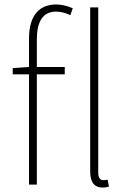

<svg xmlns="http://www.w3.org/2000/svg" viewBox="-20 -827 573 860"><path d="M439 13C453 13 459 11 468 9L462 -22C451 -20 446 -20 442 -20C429 -20 420 -31 420 -53V-794H384V-59C384 -8 405 13 439 13ZM37 -494H110V0H145V-494H270V-527H145V-650C145 -729 171 -775 231 -775C251 -775 273 -770 295 -759L306 -790C281 -801 255 -807 232 -807C156 -807 110 -758 110 -655V-527L37 -522Z"/></svg>

Font: Noto Sans CJK HK Thin
Style: Regular
Weight: 100
Designer: Ryoko NISHIZUKA 西塚涼子 (kana, bopomofo & ideographs); Paul D. Hunt (Latin, Greek & Cyrillic); Sandoll Communications 산돌커뮤니
Foundry: Adobe
Version: Version 2.004;hotconv 1.0.118;makeotfexe 2.5.65603